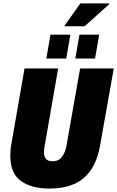

<svg xmlns="http://www.w3.org/2000/svg" viewBox="-20 -1087 683 1119"><path d="M270 12Q162 12 101 -33Q40 -78 40 -179Q40 -195 41.5 -213.5Q43 -232 47 -252L123 -688H319L241 -241Q239 -229 237.5 -218Q236 -207 236 -199Q236 -175 248 -161Q260 -147 286 -147Q322 -147 341.5 -173Q361 -199 368 -241L447 -688H643L564 -243Q548 -151 509 -95Q470 -39 409.5 -13.5Q349 12 270 12ZM250 -746 274 -885H390L366 -746ZM419 -746 443 -885H558L534 -746ZM354 -934 448 -1067H617V-1063L473 -934Z"/></svg>

Font: Archivo Condensed Black
Style: Italic
Weight: 900
Width: 3
Italic angle: -10°
Designer: Hector Gatti
Foundry: Omnibus-Type
Version: Version 2.001